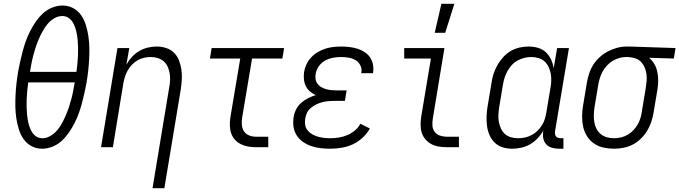

<svg xmlns="http://www.w3.org/2000/svg" viewBox="-20 -772 3563 1007"><path d="M201 8Q170 8 144.5 -6Q119 -20 103 -43.5Q87 -67 78.5 -95Q70 -123 65.5 -152.5Q61 -182 60.5 -212.5Q60 -243 61.5 -273.5Q63 -304 66.5 -335Q70 -366 75 -396Q80 -423 86 -450Q92 -477 99 -503.5Q106 -530 115.5 -556.5Q125 -583 138 -608.5Q151 -634 167.5 -658Q184 -682 205 -701.5Q226 -721 253.5 -732Q281 -743 308 -743Q339 -743 364.5 -729Q390 -715 406 -691.5Q422 -668 430.5 -640Q439 -612 443.5 -582.5Q448 -553 448.5 -522.5Q449 -492 447.5 -461.5Q446 -431 442.5 -400Q439 -369 434 -339Q429 -312 423 -285Q417 -258 410 -231.5Q403 -205 393.5 -178.5Q384 -152 371 -126.5Q358 -101 341.5 -77Q325 -53 304 -33.5Q283 -14 255.5 -3Q228 8 201 8ZM137 -395H381Q384 -417 386 -438Q388 -459 389 -480.5Q390 -502 389.5 -523Q389 -544 387 -565Q385 -586 380.5 -606Q376 -626 367.5 -644.5Q359 -663 343.5 -675.5Q328 -688 306 -688Q285 -688 264 -675.5Q243 -663 228.5 -645Q214 -627 203 -607Q192 -587 183 -566Q174 -545 167 -523.5Q160 -502 154.5 -481Q149 -460 145 -438.5Q141 -417 137 -395ZM203 -47Q224 -47 245 -59.5Q266 -72 281 -90Q296 -108 306.5 -128Q317 -148 326 -169Q335 -190 342 -211.5Q349 -233 354.5 -254Q360 -275 364 -296.5Q368 -318 372 -340H128Q125 -318 123 -297Q121 -276 120 -254.5Q119 -233 119.5 -212Q120 -191 122 -170Q124 -149 128.5 -129Q133 -109 141.5 -90.5Q150 -72 165.5 -59.5Q181 -47 203 -47Z M780 215 867 -311Q871 -331 872 -350Q873 -369 870 -387Q867 -405 859.5 -422Q852 -439 838.5 -450.5Q825 -462 807.5 -467.5Q790 -473 771 -473Q753 -473 735.5 -469Q718 -465 702 -456Q686 -447 672.5 -433Q659 -419 650 -403Q641 -387 635.5 -370Q630 -353 627 -335L572 0H510L596 -520H658L643 -433Q655 -455 672 -473.5Q689 -492 710.5 -504.5Q732 -517 755.5 -522.5Q779 -528 802 -528Q828 -528 852 -520Q876 -512 893 -495Q910 -478 919 -454.5Q928 -431 931.5 -406Q935 -381 933.5 -355Q932 -329 928 -302L842 215Z M1323 0Q1301 0 1281 -3.5Q1261 -7 1243 -16Q1225 -25 1212 -39.5Q1199 -54 1192.5 -73Q1186 -92 1185.5 -113Q1185 -134 1188 -155L1240 -465H1081L1090 -520H1470L1461 -465H1302L1250 -155Q1247 -136 1248.5 -117Q1250 -98 1259.5 -83.5Q1269 -69 1286 -62Q1303 -55 1322 -55H1387V0Z M1712 8Q1686 8 1660.5 5Q1635 2 1612 -6Q1589 -14 1569.5 -27.5Q1550 -41 1536.5 -61.5Q1523 -82 1519.5 -107Q1516 -132 1520 -158Q1523 -178 1533 -198Q1543 -218 1559.5 -232.5Q1576 -247 1596 -257Q1616 -267 1636 -273Q1619 -281 1605.5 -292.5Q1592 -304 1584 -320.5Q1576 -337 1574 -356Q1572 -375 1575 -395Q1578 -415 1587.5 -435Q1597 -455 1612.5 -471.5Q1628 -488 1647 -499Q1666 -510 1686 -516.5Q1706 -523 1727 -525.5Q1748 -528 1769 -528Q1790 -528 1811.5 -525.5Q1833 -523 1853 -517Q1873 -511 1890.5 -500Q1908 -489 1919.5 -473Q1931 -457 1935.5 -436Q1940 -415 1937 -393L1936 -388H1875V-391Q1879 -411 1870 -429Q1861 -447 1845 -456.5Q1829 -466 1809 -469.5Q1789 -473 1769 -473Q1748 -473 1726.5 -469Q1705 -465 1685.5 -454.5Q1666 -444 1652.5 -425Q1639 -406 1636 -386Q1633 -371 1635 -357.5Q1637 -344 1644.5 -333.5Q1652 -323 1663.5 -316Q1675 -309 1688.5 -305Q1702 -301 1715.5 -299.5Q1729 -298 1743 -298H1798L1789 -243H1734Q1718 -243 1702 -241.5Q1686 -240 1670.5 -236Q1655 -232 1640 -225Q1625 -218 1611.5 -207Q1598 -196 1590.5 -181Q1583 -166 1581 -150Q1578 -133 1580.5 -117Q1583 -101 1593 -88.5Q1603 -76 1617 -68Q1631 -60 1646.5 -55.5Q1662 -51 1678.5 -49Q1695 -47 1712 -47Q1733 -47 1756 -50.5Q1779 -54 1800.5 -63Q1822 -72 1840.5 -87Q1859 -102 1870 -123L1920 -98Q1905 -71 1881 -49Q1857 -27 1829 -14.5Q1801 -2 1771 3Q1741 8 1712 8Z M2260 -600 2295 -752H2363L2315 -600ZM2323 0Q2301 0 2280.5 -3.5Q2260 -7 2242 -16.5Q2224 -26 2211 -41.5Q2198 -57 2192 -76Q2186 -95 2186 -116.5Q2186 -138 2189 -159L2240 -465H2100V-520H2311L2250 -150Q2247 -132 2248 -113.5Q2249 -95 2259.5 -81Q2270 -67 2287 -61Q2304 -55 2322 -55H2387V0Z M2667 8Q2640 8 2616 0.5Q2592 -7 2574.5 -24Q2557 -41 2547 -64.5Q2537 -88 2534 -113Q2531 -138 2532 -164.5Q2533 -191 2538 -218L2558 -338Q2561 -361 2568.5 -384.5Q2576 -408 2588.5 -430Q2601 -452 2618.5 -471.5Q2636 -491 2658 -504Q2680 -517 2704 -522.5Q2728 -528 2752 -528Q2778 -528 2802 -521Q2826 -514 2843 -498Q2860 -482 2870 -460.5Q2880 -439 2884 -414L2902 -520H2964L2891 -83Q2890 -76 2891 -69Q2892 -62 2896 -57Q2900 -52 2906.5 -49.5Q2913 -47 2921 -47H2935V8H2912Q2893 8 2875 3Q2857 -2 2845 -15Q2833 -28 2829.5 -46Q2826 -64 2829 -83L2830 -88Q2818 -66 2800 -47Q2782 -28 2760.5 -15.5Q2739 -3 2714.5 2.5Q2690 8 2667 8ZM2698 -47Q2716 -47 2734 -51Q2752 -55 2769 -64Q2786 -73 2799.5 -86.5Q2813 -100 2823 -116Q2833 -132 2838 -149.5Q2843 -167 2846 -185L2866 -305Q2870 -325 2871 -344.5Q2872 -364 2869 -383Q2866 -402 2858 -419.5Q2850 -437 2836.5 -449.5Q2823 -462 2804.5 -467.5Q2786 -473 2766 -473Q2748 -473 2730 -468.5Q2712 -464 2694.5 -454.5Q2677 -445 2664 -430.5Q2651 -416 2641.5 -399Q2632 -382 2626.5 -364.5Q2621 -347 2618 -329L2598 -209Q2595 -189 2594 -169.5Q2593 -150 2596.5 -132Q2600 -114 2607.5 -97.5Q2615 -81 2628.5 -69Q2642 -57 2660 -52Q2678 -47 2698 -47Z M3201 8Q3172 8 3145 2Q3118 -4 3096 -19Q3074 -34 3059.5 -56.5Q3045 -79 3039 -105.5Q3033 -132 3033 -160.5Q3033 -189 3038 -218L3058 -338Q3062 -362 3070 -386.5Q3078 -411 3092 -433Q3106 -455 3126 -473Q3146 -491 3169.5 -503Q3193 -515 3217.5 -521.5Q3242 -528 3267 -528H3281L3523 -520L3514 -465L3384 -469Q3401 -455 3412 -436Q3423 -417 3427.5 -395Q3432 -373 3432 -349.5Q3432 -326 3428 -302L3408 -182Q3404 -158 3396 -133.5Q3388 -109 3374.5 -86.5Q3361 -64 3341.5 -45Q3322 -26 3299 -14Q3276 -2 3250.5 3Q3225 8 3201 8ZM3201 -47Q3219 -47 3237.5 -51.5Q3256 -56 3272.5 -65.5Q3289 -75 3302.5 -89.5Q3316 -104 3325.5 -121Q3335 -138 3340 -156Q3345 -174 3347 -191L3367 -311Q3370 -330 3371.5 -348Q3373 -366 3370.5 -383.5Q3368 -401 3361.5 -417Q3355 -433 3344 -445.5Q3333 -458 3316.5 -464.5Q3300 -471 3282 -472L3272 -473H3263Q3245 -473 3227 -467.5Q3209 -462 3193 -452.5Q3177 -443 3163.5 -428.5Q3150 -414 3141 -397.5Q3132 -381 3126.5 -363.5Q3121 -346 3118 -329L3098 -209Q3095 -189 3094.5 -169.5Q3094 -150 3097 -131.5Q3100 -113 3108.5 -96.5Q3117 -80 3131 -68.5Q3145 -57 3163 -52Q3181 -47 3201 -47Z"/></svg>

Font: Iosevka SS18 Light
Style: Italic
Weight: 300
Italic angle: -9°
Monospace: yes
Designer: Belleve Invis
Foundry: Belleve Invis
Version: Version 25.1.1; ttfautohint (v1.8.4)